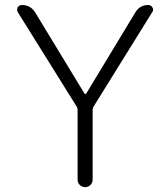

<svg xmlns="http://www.w3.org/2000/svg" viewBox="-20 -774 677 772"><path d="M51.8 -724.6Q48.8 -729.5 48.8 -734.4Q48.8 -739.3 50.8 -744.1Q56.6 -753.9 68.4 -753.9Q102.5 -753.9 121.1 -724.6L319.3 -398.4Q320.3 -396.5 323.2 -396.5Q326.2 -396.5 327.1 -398.4L524.4 -724.6Q542 -753.9 576.2 -753.9Q586.9 -753.9 592.8 -744.1Q595.7 -739.3 595.7 -734.4Q595.7 -729.5 591.8 -724.6L356.4 -345.7Q352.5 -339.8 352.5 -332V-51.8Q352.5 -39.1 343.8 -30.3Q335 -21.5 322.3 -21.5Q309.6 -21.5 300.8 -30.3Q292 -39.1 292 -51.8V-332Q292 -339.8 288.1 -345.7Z"/></svg>

Font: Gen Jyuu Gothic P Light
Style: Regular
Weight: 200
Designer: [Source Han Sans]
Ryoko NISHIZUKA  (kana & ideographs); Paul D. Hunt (Latin, Greek & Cyrillic); Wenlong ZHANG  (bopomofo
Version: Version 1.002.20150607